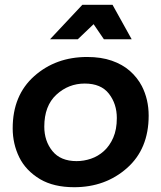

<svg xmlns="http://www.w3.org/2000/svg" viewBox="-20 -777 674 802"><path d="M530 -613H414L371 -676L305 -613H189L324 -757H450ZM290 5Q204.5 5 147.5 -28.5Q87.5 -64.5 60.2 -120.5Q33 -176.5 33 -241Q33 -379 123 -459Q213 -539 344 -539Q402.5 -539 447 -523.5Q491.5 -508 522.5 -480.8Q553.5 -453.5 572.5 -417.5Q601 -361.5 601 -294Q601 -155 510.5 -75Q420 5 290 5ZM300 -104Q330 -104 359.8 -114Q389.5 -124 413.8 -145.8Q438 -167.5 453 -201.8Q468 -236 468 -284Q468 -343 435 -385.5Q402 -428 334 -428Q266 -428 215.5 -381.5Q165 -335 165 -248Q165 -188 199 -146Q233 -104 300 -104Z"/></svg>

Font: Argentum Sans Medium
Style: Italic
Weight: 500
Italic angle: -11°
Designer: Julieta Ulanovsky (font), Cristiano Sobral (main changes and remaster)
Foundry: Julieta Ulanovsky (font), Cristiano Sobral (main changes and remaster)
Version: Version 2.007;June 15, 2022;FontCreator 14.0.0.2814 64-bit; 